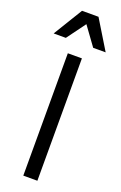

<svg xmlns="http://www.w3.org/2000/svg" viewBox="-220 -1078 708 1128"><g transform="rotate(20 134.5 -514.0)"><path d="M90 -765H178V0H90ZM297 -846H219L134 -963L48 -846H-28L83 -1028H186Z"/></g></svg>

Font: Application
Style: Regular
Weight: 400
Designer: Wei Huang
Foundry: Wei Huang
Version: Version 0.012